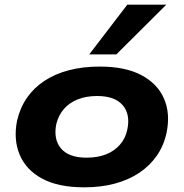

<svg xmlns="http://www.w3.org/2000/svg" viewBox="-20 -791 787 822"><path d="M340 11Q230 11 161 -26Q92 -63 64.5 -128Q37 -193 53 -274Q66 -330 95.5 -372.5Q125 -415 170.5 -445Q216 -475 275.5 -490.5Q335 -506 407 -506Q517 -506 586 -469Q655 -432 682.5 -368Q710 -304 693 -222Q681 -167 651 -124Q621 -81 576 -51Q531 -21 472 -5Q413 11 340 11ZM350 -116Q398 -116 433.5 -130Q469 -144 493 -171Q517 -198 525 -236Q539 -302 505 -341Q471 -380 396 -380Q350 -380 314 -366Q278 -352 254.5 -325.5Q231 -299 221 -260Q208 -194 241.5 -155Q275 -116 350 -116ZM362 -558 525 -771H692L478 -558Z"/></svg>

Font: Nunito Sans 10pt Expanded ExtraBold
Style: Italic
Weight: 800
Width: 7
Italic angle: -9°
Designer: Vernon Adams
Foundry: Vernon Adams
Version: Version 3.101;gftools[0.9.27]